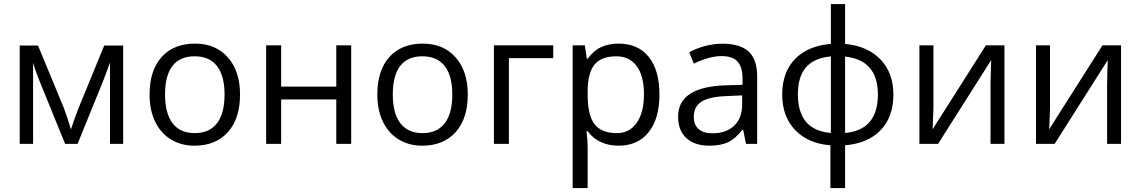

<svg xmlns="http://www.w3.org/2000/svg" viewBox="-20 -726 5757 969"><path d="M337.9 -72.8 352.1 -114.7 371.6 -168.5 505.9 -496.1H601.6V0H535.2V-410.2L525.9 -384.3L499.5 -314.9L371.6 0H308.6L180.2 -315.4Q155.8 -376.5 147 -410.2V0H79.6V-496.1H171.9L302.2 -181.2Q321.3 -130.9 337.9 -72.8Z M1191.4 -249Q1191.4 -127.4 1130.1 -59.1Q1068.8 9.3 960.9 9.3Q894.5 9.3 842.8 -22.2Q791 -53.7 762.9 -112.1Q734.9 -170.4 734.9 -249Q734.9 -370.6 795.7 -438.2Q856.4 -505.9 964.4 -505.9Q1068.4 -505.9 1129.9 -436.5Q1191.4 -367.2 1191.4 -249ZM813 -249Q813 -153.8 851.1 -104Q889.2 -54.2 962.9 -54.2Q1036.6 -54.2 1075 -103.8Q1113.3 -153.3 1113.3 -249Q1113.3 -343.8 1075 -392.8Q1036.6 -441.9 961.9 -441.9Q888.2 -441.9 850.6 -393.6Q813 -345.2 813 -249Z M1398.9 -497.1V-289.1H1677.2V-497.1H1752.4V0H1677.2V-224.1H1398.9V0H1323.2V-497.1Z M2340.8 -249Q2340.8 -127.4 2279.5 -59.1Q2218.3 9.3 2110.4 9.3Q2043.9 9.3 1992.2 -22.2Q1940.4 -53.7 1912.4 -112.1Q1884.3 -170.4 1884.3 -249Q1884.3 -370.6 1945.1 -438.2Q2005.9 -505.9 2113.8 -505.9Q2217.8 -505.9 2279.3 -436.5Q2340.8 -367.2 2340.8 -249ZM1962.4 -249Q1962.4 -153.8 2000.5 -104Q2038.6 -54.2 2112.3 -54.2Q2186 -54.2 2224.4 -103.8Q2262.7 -153.3 2262.7 -249Q2262.7 -343.8 2224.4 -392.8Q2186 -441.9 2111.3 -441.9Q2037.6 -441.9 2000 -393.6Q1962.4 -345.2 1962.4 -249Z M2772 -432.6H2548.3V0H2472.7V-497.1H2772Z M3101.6 9.3Q3053.2 9.3 3012.9 -8.8Q2972.7 -26.9 2945.8 -64H2939.9Q2945.8 -20.5 2945.8 18.6V223.1H2870.1V-497.1H2931.6L2941.9 -429.2H2945.8Q2974.6 -469.7 3013.2 -487.8Q3051.8 -505.9 3101.6 -505.9Q3200.7 -505.9 3254.4 -438.5Q3308.1 -371.1 3308.1 -249Q3308.1 -126.5 3253.4 -58.6Q3198.7 9.3 3101.6 9.3ZM3090.8 -441.9Q3014.6 -441.9 2980.5 -399.9Q2946.3 -357.9 2945.8 -265.6V-249Q2945.8 -144 2980.7 -99.1Q3015.6 -54.2 3092.8 -54.2Q3156.7 -54.2 3193.4 -106.2Q3230 -158.2 3230 -250Q3230 -342.8 3193.4 -392.3Q3156.7 -441.9 3090.8 -441.9Z M3745.1 0 3730.5 -70.8H3726.6Q3689.5 -23.9 3652.6 -7.3Q3615.7 9.3 3560.1 9.3Q3486.3 9.3 3444.3 -28.8Q3402.3 -66.9 3402.3 -137.2Q3402.3 -288.1 3643.1 -295.4L3727.5 -297.9V-328.6Q3727.5 -387.2 3702.4 -415Q3677.2 -442.9 3622.1 -442.9Q3560.1 -442.9 3481.4 -404.8L3458.5 -462.4Q3495.1 -482.4 3538.8 -493.9Q3582.5 -505.4 3626.5 -505.4Q3715.3 -505.4 3758.3 -465.8Q3801.3 -426.3 3801.3 -339.4V0ZM3575.2 -53.2Q3645.5 -53.2 3685.5 -91.8Q3725.6 -130.4 3725.6 -199.7V-244.6L3650.4 -241.2Q3560.5 -238.3 3521 -213.4Q3481.4 -188.5 3481.4 -136.7Q3481.4 -95.7 3506.1 -74.5Q3530.8 -53.2 3575.2 -53.2Z M4488.8 -249Q4488.8 -136.2 4424.6 -69.3Q4360.4 -2.4 4245.1 7.3V223.1H4170.9V7.3Q4058.1 -1.5 3992.9 -69.8Q3927.7 -138.2 3927.7 -249Q3927.7 -361.8 3992.7 -428.5Q4057.6 -495.1 4173.3 -504.4V-705.6H4245.1V-504.4Q4358.9 -493.7 4423.8 -425.8Q4488.8 -357.9 4488.8 -249ZM4006.8 -249Q4006.8 -162.1 4046.6 -112.5Q4086.4 -63 4173.3 -54.7V-441.4Q4089.4 -433.6 4048.1 -386.7Q4006.8 -339.8 4006.8 -249ZM4410.6 -249Q4410.6 -422.9 4245.1 -440.4V-54.7Q4331.1 -63.5 4370.8 -112.8Q4410.6 -162.1 4410.6 -249Z M4690.9 -497.1V-181.6L4688 -99.1L4686.5 -73.2L4955.6 -497.1H5049.3V0H4979V-303.7L4980.5 -363.8L4982.4 -422.9L4714.4 0H4620.1V-497.1Z M5279.3 -497.1V-181.6L5276.4 -99.1L5274.9 -73.2L5543.9 -497.1H5637.7V0H5567.4V-303.7L5568.8 -363.8L5570.8 -422.9L5302.7 0H5208.5V-497.1Z"/></svg>

Font: Bpm'online Open Sans
Style: Regular
Weight: 400
Foundry: Ascender Corporation
Version: Version 1.10